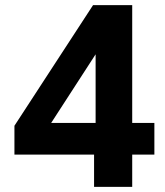

<svg xmlns="http://www.w3.org/2000/svg" viewBox="-20 -725 640 745"><path d="M345 0V-125H36V-237L341 -705H493V-248H579V-125H493V0ZM351 -248V-522H356L163 -224L154 -248Z"/></svg>

Font: Nunito Sans 8pt ExtraBold
Style: Regular
Weight: 800
Version: Version 3.101;gftools[0.9.27]